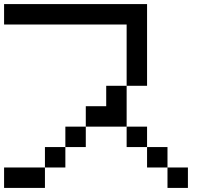

<svg xmlns="http://www.w3.org/2000/svg" viewBox="-20 -920 1040 940"><path d="M0 0V-100H200V0ZM0 -800V-900H700V-500H600V-800ZM900 -100V0H800V-100ZM200 -100V-200H300V-100ZM400 -200H300V-300H400ZM400 -300V-400H500V-500H600V-300ZM600 -200V-300H700V-200ZM800 -200V-100H700V-200Z"/></svg>

Font: Galmuri9 Regular
Style: Regular
Weight: 400
Designer: Lee Minseo (quiple)
Version: Version 2.399;hotconv 1.1.1;makeotfexe 2.6.0 DEVELOPMENT